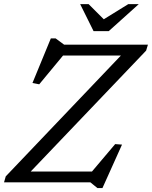

<svg xmlns="http://www.w3.org/2000/svg" viewBox="-34 -904 754 952"><path d="M699.5 -682.5 690.5 -653 102.5 -37 97.5 -53.5H422L537 -189.5L571 -187L474 28.5H449L414 0H-14L-5.5 -29.5L581 -645L586 -628.5H278.5L160.5 -486L127 -492.5L218 -713.5H242L284 -682.5ZM654 -883.5 505 -749.5H430L363.5 -883.5H405.5L486.5 -802.5H471L602 -883.5Z"/></svg>

Font: Newsreader
Style: Italic
Weight: 400
Italic angle: -17°
Designer: Hugues Gentile
Foundry: Production Type
Version: Version 1.003